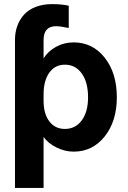

<svg xmlns="http://www.w3.org/2000/svg" viewBox="-20 -731 625 938"><path d="M53.2 187V-537.1Q53.2 -573.2 64.5 -604.2Q75.7 -635.3 97.4 -659.4Q119.1 -683.6 154.5 -697.3Q189.9 -710.9 234.9 -710.9Q280.8 -710.9 315.9 -703.1V-594.2Q274.4 -603 253.9 -603Q192.9 -603 192.9 -535.2V-445.8Q214.8 -481 253.9 -502.4Q293 -523.9 339.8 -523.9Q432.6 -523.9 491.7 -449Q550.8 -374 550.8 -255.9Q550.8 -139.2 491.7 -64.7Q432.6 9.8 339.8 9.8Q297.4 9.8 256.3 -10.3Q215.3 -30.3 192.9 -62V187ZM192.9 -270V-238.8Q192.9 -175.3 220.9 -138.2Q249 -101.1 296.9 -101.1Q348.6 -101.1 379.4 -142.8Q410.2 -184.6 410.2 -255.9Q410.2 -329.1 379.4 -372.1Q348.6 -415 296.9 -415Q249 -415 220.9 -376Q192.9 -336.9 192.9 -270Z"/></svg>

Font: LT Superior
Style: Bold
Weight: 400
Designer: Daniel Lyons
Foundry: LyonsType
Version: Version 1.000